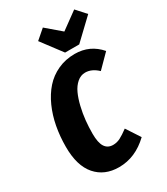

<svg xmlns="http://www.w3.org/2000/svg" viewBox="-232 -1048 1013 1166"><g transform="rotate(-30 274.5 -465.0)"><path d="M488.8 -948.2 548.8 -881.8 409.2 -749H310.1L203.1 -891.1L269 -948.2L370.1 -861.8ZM356 -712.9Q461.9 -712.9 530.8 -632.8L441.9 -543Q400.4 -583 354 -583Q322.8 -583 297.1 -560.8Q271.5 -538.6 255.4 -503.4Q239.3 -468.3 228.3 -422.1Q217.3 -376 212.6 -330.1Q208 -284.2 208 -238.8Q208 -174.8 227.1 -146Q246.1 -117.2 283.2 -117.2Q309.6 -117.2 333.5 -129.4Q357.4 -141.6 393.1 -168L456.1 -71.8Q362.3 18.1 247.1 18.1Q146 18.1 86.9 -49.8Q27.8 -117.7 27.8 -250Q27.8 -323.7 40.5 -391.4Q53.2 -459 79.6 -517.8Q106 -576.7 144.3 -619.9Q182.6 -663.1 236.8 -688Q291 -712.9 356 -712.9Z"/></g></svg>

Font: Fira Sans Compressed ExtraBold
Style: Italic
Weight: 800
Width: 3
Italic angle: -8°
Designer: Carrois Corporate & Edenspiekermann AG
Foundry: Carrois Corporate GbR & Edenspiekermann AG
Version: Version 4.203;PS 004.203;hotconv 1.0.88;makeotf.lib2.5.64775